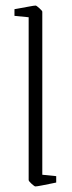

<svg xmlns="http://www.w3.org/2000/svg" viewBox="-20 -660 258 690"><path d="M107 10Q104 10 93.5 0.5Q83 -9 83 -13V-598L32 -603V-627Q32 -627 49 -630Q66 -633 84.5 -636.5Q103 -640 108 -640Q111 -640 121.5 -630.5Q132 -621 132 -618V-32L182 -27V-4Q182 -4 165 -0.5Q148 3 130 6.5Q112 10 107 10Z"/></svg>

Font: Grenze Gotisch ExtraLight
Style: Regular
Weight: 200
Designer: Renata Polastri
Foundry: Omnibus-Type
Version: Version 1.001